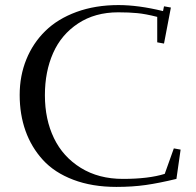

<svg xmlns="http://www.w3.org/2000/svg" viewBox="-20 -732 776 762"><path d="M58.1 -355Q58.1 -431.2 84.5 -496.1Q110.8 -561 159.9 -609.1Q209 -657.2 283.7 -684.6Q358.4 -711.9 450.2 -711.9Q529.3 -711.9 627 -688L630.9 -707L658.2 -702.1L630.9 -559.1L604 -564V-665Q557.6 -676.8 524.9 -679.9Q492.2 -683.1 449.2 -683.1Q356.9 -683.1 290 -638.9Q223.1 -594.7 190.7 -521.2Q158.2 -447.8 158.2 -354Q158.2 -258.3 194.1 -183.8Q230 -109.4 300.8 -65.7Q371.6 -22 467.8 -22Q569.8 -22 633.8 -42L669.9 -143.1L696.8 -138.2L680.2 -22Q611.8 -5.4 558.6 2.2Q505.4 9.8 441.9 9.8Q345.7 9.8 271 -18.6Q196.3 -46.9 150.4 -97.2Q104.5 -147.5 81.3 -212.6Q58.1 -277.8 58.1 -355Z"/></svg>

Font: Dehuti
Style: Bold
Weight: 700
Version: Version 1.2